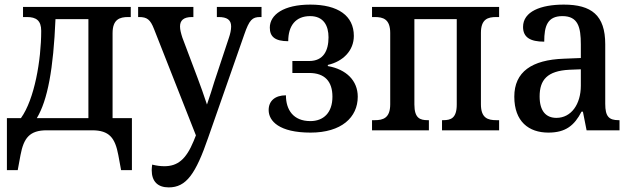

<svg xmlns="http://www.w3.org/2000/svg" viewBox="-20 -566 2749 834"><path d="M10 173H57L69 108C83 33 109 0 183 0H380C455 0 480 33 494 108L506 173H553V-53H469V-422C469 -482 500 -492 537 -492H548V-536H80V-492H97C137 -492 159 -477 159 -432C159 -305 130 -135 71 -53H10ZM140 -53C187 -131 212 -267 221 -483H364V-53Z M713 248C789 248 830 190 885 30L1041 -416C1063 -480 1076 -492 1110 -492H1116V-536H922V-492H929C966 -492 984 -480 984 -451C984 -436 980 -418 974 -401L911 -211C902 -180 893 -154 879 -112C864 -157 852 -191 838 -228L772 -403C766 -422 762 -437 762 -451C762 -477 777 -492 814 -492H820V-536H580V-492H584C619 -492 633 -481 649 -440L831 22L821 47C788 127 751 156 694 156C678 156 661 154 641 149C640 158 639 165 639 173C639 222 665 248 713 248Z M1329 10C1463 10 1534 -56 1534 -146C1534 -216 1484 -265 1404 -279V-284C1470 -299 1517 -346 1517 -410C1517 -498 1448 -546 1328 -546C1212 -546 1152 -502 1152 -446C1152 -407 1174 -387 1232 -387C1232 -454 1264 -496 1327 -496C1386 -496 1407 -454 1407 -404C1407 -346 1385 -301 1323 -301H1250V-249H1323C1391 -249 1424 -212 1424 -146C1424 -76 1385 -40 1328 -40C1254 -40 1222 -89 1222 -152C1174 -152 1147 -127 1147 -88C1147 -40 1193 10 1329 10Z M1596 0H1843V-44H1838C1805 -44 1780 -52 1780 -112V-483H1964V-112C1964 -52 1938 -44 1905 -44H1900V0H2148V-44H2136C2099 -44 2069 -53 2069 -113V-423C2069 -483 2099 -492 2136 -492H2148V-536H1596V-492H1608C1644 -492 1675 -483 1675 -423V-113C1675 -53 1644 -44 1608 -44H1596Z M2362 10C2437 10 2475 -21 2506 -81H2512L2528 0H2671V-44H2667C2625 -44 2609 -60 2609 -115V-374C2609 -500 2549 -546 2429 -546C2329 -546 2252 -516 2252 -449C2252 -404 2283 -385 2344 -385C2344 -453 2358 -496 2423 -496C2491 -496 2503 -448 2503 -373V-314L2429 -311C2290 -306 2214 -254 2214 -146C2214 -38 2277 10 2362 10ZM2397 -54C2352 -54 2324 -83 2324 -147C2324 -219 2357 -258 2453 -263L2503 -265V-194C2503 -113 2461 -54 2397 -54Z"/></svg>

Font: Noto Serif SemiCondensed Medium
Style: Regular
Weight: 500
Width: 4
Designer: Monotype Design Team
Foundry: Monotype Imaging Inc.
Version: Version 2.014